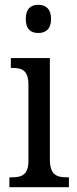

<svg xmlns="http://www.w3.org/2000/svg" viewBox="-20 -777 318 797"><path d="M139 -640C168 -640 192 -655 192 -698C192 -742 168 -757 139 -757C109 -757 87 -742 87 -698C87 -655 109 -640 139 -640ZM19 0H266V-41H256C215 -41 187 -52 187 -115V-536H25V-495H33C72 -495 98 -484 98 -425V-110C98 -51 70 -41 30 -41H19Z"/></svg>

Font: Noto Serif Bengali Condensed
Style: Regular
Weight: 400
Width: 3
Designer: Juan Bruce, Universal Thirst, Indian Type Foundry and the Monotype Design Team.
Foundry: Monotype Imaging Inc.
Version: Version 2.003